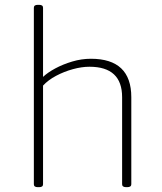

<svg xmlns="http://www.w3.org/2000/svg" viewBox="-20 -772 671 794"><path d="M136 2Q120 2 120 -10V-740Q120 -752 136 -752H142Q158 -752 158 -740V-454Q177 -472 208.5 -489Q240 -506 278.5 -517.5Q317 -529 356 -529Q523 -529 523 -370V-10Q523 2 506 2H502Q485 2 485 -10V-370Q485 -496 350 -496Q318 -496 281.5 -486Q245 -476 212 -458.5Q179 -441 158 -418V-10Q158 2 142 2Z"/></svg>

Font: Asap Semi Expanded Thin
Style: Regular
Weight: 100
Width: 6
Designer: Pablo Cosgaya
Foundry: Omnibus-Type
Version: Version 3.001; ttfautohint (v1.8.4.7-5d5b)